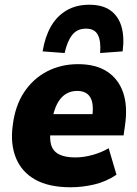

<svg xmlns="http://www.w3.org/2000/svg" viewBox="-20 -780 578 811"><path d="M278 11Q186 11 128.5 -21.5Q71 -54 47 -113.5Q23 -173 34 -252Q44 -333 81.5 -390Q119 -447 178 -478Q237 -509 310 -509Q384 -509 432 -478Q480 -447 500 -389.5Q520 -332 508 -250L502 -208H172L185 -298H384L369 -283Q375 -323 369.5 -347.5Q364 -372 348 -384Q332 -396 306 -396Q278 -396 256.5 -382Q235 -368 221 -340.5Q207 -313 200 -272L195 -236Q188 -195 196 -168Q204 -141 229.5 -128Q255 -115 298 -115Q333 -115 371 -125.5Q409 -136 439 -154L472 -42Q429 -13 379 -1Q329 11 278 11ZM253 -556 160 -563Q170 -624 195 -668Q220 -712 261 -736Q302 -760 357 -760Q413 -760 446.5 -736Q480 -712 493 -668Q506 -624 498 -563L403 -556Q407 -606 393.5 -632.5Q380 -659 343 -659Q306 -659 285 -632.5Q264 -606 253 -556Z"/></svg>

Font: Nunito Sans 10pt SemiCondensed Black
Style: Italic
Weight: 900
Width: 4
Italic angle: -9°
Designer: Vernon Adams
Foundry: Vernon Adams
Version: Version 3.101;gftools[0.9.27]